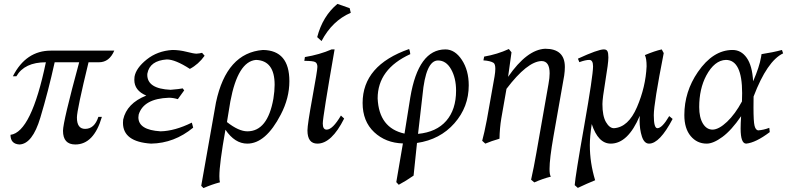

<svg xmlns="http://www.w3.org/2000/svg" viewBox="-20 -734 4117 991"><path d="M368.7 11.7Q305.2 11.7 305.2 -59.1Q305.2 -105.5 388.7 -412.6H262.2Q229 -262.2 188.2 -126.7Q147.5 8.8 80.6 11.7Q34.2 9.3 34.2 -38.1Q141.6 -51.3 216.8 -412.6Q106.4 -412.6 64.5 -340.3H46.4Q113.8 -472.7 242.7 -472.7H569.8Q544.4 -412.6 490.7 -412.6H437Q377 -166 377 -127.4Q377 -68.8 419.4 -68.8Q467.8 -68.8 487.8 -130.9H505.9Q464.4 11.7 368.7 11.7Z M759.8 7.3Q614.7 -2 614.7 -100.1L615.7 -116.7Q634.3 -200.7 734.9 -240.7Q673.3 -266.6 673.3 -321.8L674.3 -337.9Q682.1 -382.8 737.3 -427Q792.5 -471.2 869.6 -476.1Q905.8 -476.1 943.1 -466.6Q980.5 -457 994.1 -457Q1010.3 -458 1022.9 -461.4L1036.1 -446.3Q1004.4 -401.9 960 -378.4Q884.8 -427.2 840.8 -427.2Q752.9 -420.9 740.7 -354.5L740.2 -347.7Q740.2 -275.9 860.4 -270.5Q907.7 -274.4 922.9 -277.8L930.7 -267.6L897.9 -222.2Q873.5 -229.5 852.1 -229.5Q721.2 -225.1 695.8 -142.6Q694.3 -135.3 694.3 -128.4Q694.3 -63 808.6 -56.2Q881.8 -57.6 970.2 -101.1L977.1 -75.2Q879.4 5.4 759.8 7.3Z M1256.8 -56.2Q1361.3 -56.2 1391.1 -224.6Q1397.5 -264.2 1397.5 -296.4Q1397.5 -421.4 1301.3 -424.8Q1207.5 -416.5 1168.9 -210.4L1151.4 -104Q1211.9 -56.2 1256.8 -56.2ZM1030.3 236.8 1018.6 225.1 1094.7 -205.1Q1148.9 -461.4 1337.4 -476.1Q1473.6 -474.1 1473.6 -314.9Q1473.6 -227.5 1429.2 -142.6Q1351.6 7.3 1256.3 7.3Q1191.9 7.3 1143.6 -64.5Q1112.3 110.8 1112.3 175.3Q1112.3 196.8 1115.2 207Q1072.3 218.3 1030.3 236.8Z M1618.2 7.3Q1566.9 7.3 1566.9 -61Q1566.9 -90.8 1592.5 -231Q1618.2 -371.1 1618.2 -388.7Q1618.2 -407.7 1606.7 -413.8Q1595.2 -419.9 1550.8 -419.9L1553.7 -439.5Q1629.9 -452.1 1691.4 -479H1707Q1646 -129.9 1646 -96.7Q1646 -64.9 1666 -64.9Q1696.8 -64.9 1739.7 -137.7L1756.3 -122.1Q1691.4 7.3 1618.2 7.3ZM1639.6 -522 1617.2 -542.5Q1645.5 -650.9 1721.7 -713.9L1784.7 -691.9L1790.5 -668Q1694.3 -626.5 1639.6 -522Z M2137.7 -43Q2232.9 -52.2 2283.4 -110.4Q2334 -168.5 2334 -266.1Q2334 -331.1 2308.3 -376.5Q2282.7 -421.9 2240.7 -421.9Q2177.2 -421.9 2160.6 -241.7ZM2038.1 219.7 2025.4 206.1 2059.6 6.3Q1970.7 3.9 1911.1 -52Q1851.6 -107.9 1851.6 -202.6Q1851.6 -397 2091.8 -481Q2096.2 -470.2 2097.7 -454.6Q1929.2 -377.4 1929.2 -226.1Q1936 -73.2 2067.9 -44.4L2097.7 -231Q2139.2 -479 2278.8 -479Q2328.1 -479 2363.8 -425Q2399.4 -371.1 2399.4 -293.5Q2399.4 -181.6 2325.4 -97.7Q2251.5 -13.7 2132.3 3.9L2114.7 172.4Q2075.7 199.7 2038.1 219.7Z M2737.8 207.5 2721.2 193.4Q2735.4 130.9 2749 52.2L2811 -300.3Q2816.9 -332 2816.9 -355.5Q2816.9 -418.9 2774.9 -418.9Q2701.2 -416.5 2594.2 -275.4L2567.4 -122.6Q2559.1 -72.3 2558.1 -18.1Q2515.6 -5.9 2484.9 7.3L2468.8 -7.3Q2479.5 -45.9 2492.7 -114.7L2532.7 -339.8Q2536.6 -363.3 2536.6 -378.9Q2536.6 -403.3 2527.3 -409.7Q2511.2 -419.9 2475.1 -422.4L2479 -441.9Q2546.9 -453.6 2606.4 -481L2620.1 -463.9L2602.5 -337.4Q2699.7 -478 2793.9 -482.4Q2895.5 -482.4 2895.5 -388.2Q2895.5 -368.2 2892.1 -344.2L2836.9 -31.2Q2816.4 85.4 2816.4 138.2Q2816.4 168.5 2823.2 177.7Q2781.7 188 2737.8 207.5Z M2962.4 235.8 2946.3 221.7Q2949.7 173.8 2995.4 -85Q3041 -343.8 3041 -391.6Q3041 -424.8 3021.5 -424.8Q3002 -424.8 2970.2 -413.1L2962.9 -431.2Q3066.4 -479 3096.7 -479Q3110.4 -479 3115.2 -469.7Q3120.1 -460.4 3120.1 -437.5Q3120.1 -408.2 3104.7 -316.7Q3089.4 -225.1 3089.4 -196.8Q3089.4 -135.3 3107.7 -103.8Q3126 -72.3 3148.9 -72.3Q3223.1 -77.1 3267.8 -181.2Q3312.5 -285.2 3317.4 -391.6Q3317.4 -432.1 3308.6 -449.7Q3359.9 -471.2 3395.5 -479L3405.8 -460Q3354.5 -199.7 3354.5 -139.6Q3354.5 -72.3 3373 -72.3Q3397.5 -72.3 3434.1 -134.8L3451.7 -120.1Q3384.8 7.3 3330.1 7.3Q3305.2 7.3 3293.2 -29.3Q3281.2 -65.9 3281.2 -114.3L3282.2 -136.2Q3221.2 7.3 3132.3 7.3Q3067.4 7.3 3034.2 -93.8Q3024.4 -27.3 3024.4 14.6Q3024.4 106.4 3051.8 196.3Q3009.8 213.4 2962.4 235.8Z M3658.2 -64.9Q3690.9 -65.9 3732.7 -105.5Q3774.4 -145 3809.6 -210.4L3810.5 -253.4Q3810.5 -424.8 3726.6 -424.8Q3668 -422.9 3625.5 -344.2Q3588.9 -275.4 3588.9 -181.2Q3588.9 -127.9 3607.9 -96.4Q3627 -64.9 3658.2 -64.9ZM3831.5 7.3Q3802.7 7.3 3802.7 -70.3Q3802.7 -97.2 3805.2 -134.3Q3755.4 -61.5 3708.5 -27.1Q3661.6 7.3 3627.4 7.3Q3577.6 7.3 3544.9 -31.7Q3512.2 -70.8 3512.2 -140.1Q3512.2 -260.7 3582 -362.3Q3660.2 -476.1 3761.2 -476.1Q3805.7 -476.1 3834.2 -435.5Q3862.8 -395 3867.2 -314.5Q3899.4 -387.7 3908.2 -439.5L3910.6 -454.6Q3968.8 -463.4 4016.1 -476.1L4022 -458.5Q3939.5 -419.4 3869.6 -235.8L3869.1 -179.7Q3869.1 -106.9 3874.5 -85.2Q3879.9 -63.5 3892.6 -61Q3921.4 -63 3950.7 -74.2L3953.1 -52.2Q3880.9 2.4 3831.5 7.3Z"/></svg>

Font: Kelvinch
Style: Italic
Weight: 400
Italic angle: -10°
Designer: Paul James Miller
Foundry: High-Logic / Made with FontCreator
Version: Version 3.40;July 22, 2017;FontCreator 11.0.0.2388 64-bit